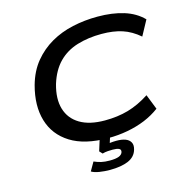

<svg xmlns="http://www.w3.org/2000/svg" viewBox="-128 -836 1131 1157"><g transform="rotate(-15 438.0 -258.0)"><path d="M456 10Q310 10 222 -45Q134 -100 105.5 -196Q77 -292 110 -414Q133 -496 179.5 -552.5Q226 -609 288.5 -645Q351 -681 426 -697.5Q501 -714 582 -714Q674 -714 745 -692Q816 -670 863 -622L812 -528Q762 -571 707 -589Q652 -607 578 -607Q495 -607 426 -586Q357 -565 309 -516.5Q261 -468 236 -387Q211 -299 230.5 -234Q250 -169 309.5 -133.5Q369 -98 465 -98Q544 -98 610.5 -117Q677 -136 745 -180L782 -86Q739 -54 688 -33Q637 -12 578 -1Q519 10 456 10ZM416 198Q384 198 352 193Q320 188 302 177L333 123Q356 133 377.5 138Q399 143 430 143Q467 143 486.5 135.5Q506 128 511 112Q515 96 502 90Q489 84 463 84Q450 84 433 85Q416 86 399 91L382 73L411 -20H476L451 59L424 47Q444 42 462.5 40Q481 38 499 38Q531 38 553.5 46Q576 54 586 72Q596 90 588 117Q576 160 531.5 179Q487 198 416 198Z"/></g></svg>

Font: Nunito Sans 7pt Expanded SemiBold
Style: Italic
Weight: 600
Width: 7
Italic angle: -9°
Designer: Vernon Adams
Foundry: Vernon Adams
Version: Version 3.101;gftools[0.9.27]